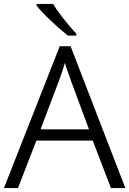

<svg xmlns="http://www.w3.org/2000/svg" viewBox="-20 -951 654 971"><path d="M165 -923V-931H249Q262 -907 296.5 -862.5Q331 -818 366 -780V-771H323Q278 -807 230.5 -852.5Q183 -898 165 -923ZM282 -717H337L614 0H541L449 -240H164L71 0H0ZM430 -297 338 -545 331 -566Q316 -605 308 -633Q296 -590 278 -542L185 -297Z"/></svg>

Font: OpenSansMMV
Style: Light
Weight: 300
Foundry: Ascender Corporation
Version: Version 4.001